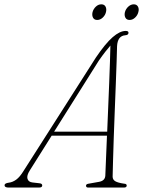

<svg xmlns="http://www.w3.org/2000/svg" viewBox="-56 -846 645 866"><path d="M78.5 -77.5Q63.5 -54 68 -39.5Q72.5 -25 90.5 -23L121 -19.5Q134.5 -18.5 134.5 -9.5Q134.5 0 119.5 0H-17Q-35.5 0 -35.5 -10.5Q-35.5 -19.5 -16.5 -22Q1 -24 17.2 -35.8Q33.5 -47.5 50.5 -75.5L376.5 -586.5Q419.5 -650 452 -678.2Q484.5 -706.5 511 -706.5Q524 -706.5 523.5 -698Q523.5 -688 509.5 -687Q474.5 -684.5 472 -638Q471.5 -614 470 -568Q468.5 -522 466.2 -463.8Q464 -405.5 461.5 -343.2Q459 -281 457 -223Q455 -165 453.8 -119.2Q452.5 -73.5 452 -49.5Q452 -35.5 464 -28.5Q476 -21.5 504 -17.5Q515.5 -17 515.5 -9Q515.5 0 502.5 0H342Q332 0 332 -8.5Q332 -15 341 -17L391.5 -26Q417.5 -31 419 -53.5Q420 -77.5 422 -125.8Q424 -174 426.5 -234H177ZM390 -573 188 -252H427.5Q429.5 -305 432 -361.5Q434.5 -418 436.5 -471.2Q438.5 -524.5 440 -568.5Q441.5 -612.5 442 -640.5Q433 -630.5 419.5 -613.2Q406 -596 390 -573ZM382.5 -756Q369 -756 363.5 -766.5Q358 -777 361.5 -791.5Q365.5 -806 376.5 -816.2Q387.5 -826.5 401 -826.5Q414.5 -826.5 420 -816.2Q425.5 -806 422 -791.5Q418.5 -777 407.2 -766.5Q396 -756 382.5 -756ZM528.5 -756Q515 -756 509.5 -766.5Q504 -777 507.5 -791.5Q511.5 -806 522.8 -816.2Q534 -826.5 547.5 -826.5Q560.5 -826.5 566.2 -816.2Q572 -806 568 -791.5Q564.5 -777 553.2 -766.5Q542 -756 528.5 -756Z"/></svg>

Font: Fraunces 72pt Soft Thin
Style: Italic
Weight: 100
Italic angle: -16°
Version: Version 1.000;[0bf87f6ff]